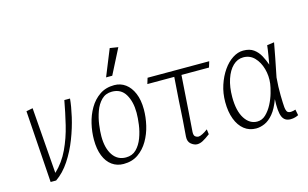

<svg xmlns="http://www.w3.org/2000/svg" viewBox="-85 -907 1831 1143"><g transform="rotate(-15 830.5 -335.0)"><path d="M105 0 75 -444 115 -452 146 -45Q198 -94 229.5 -161Q261 -228 279 -303Q297 -378 310 -450H345Q341 -404 326.5 -340.5Q312 -277 286.5 -211Q261 -145 224 -89Q187 -33 139 0Z M553 9Q513 9 482.5 -13Q452 -35 435.5 -76.5Q419 -118 419 -176Q419 -224 430.5 -273.5Q442 -323 466.5 -365Q491 -407 529 -433Q567 -459 619 -459Q658 -459 688 -437Q718 -415 735.5 -373.5Q753 -332 753 -274Q753 -226 741.5 -176.5Q730 -127 705.5 -85Q681 -43 643.5 -17Q606 9 553 9ZM577 -25Q616 -25 641 -50Q666 -75 680.5 -113.5Q695 -152 700.5 -193Q706 -234 706 -266Q706 -334 679 -379.5Q652 -425 596 -425Q557 -425 531.5 -399.5Q506 -374 492 -335Q478 -296 472.5 -255Q467 -214 467 -184Q467 -111 496 -68Q525 -25 577 -25ZM585 -516 651 -679 702 -671 623 -516Z M1007 9Q989 9 970 -6Q951 -21 953 -52Q958 -113 960.5 -151Q963 -189 964.5 -215Q966 -241 967.5 -267Q969 -293 972 -331Q975 -369 979 -430L1024 -440Q1020 -378 1015.5 -316.5Q1011 -255 1007 -193Q1003 -131 998 -69Q997 -47 1006.5 -40Q1016 -33 1026 -33Q1035 -33 1051 -41Q1067 -49 1084 -62L1088 -31Q1060 -10 1042 -0.5Q1024 9 1007 9ZM812 -414 823 -450H1203L1192 -414Z M1370 9Q1328 9 1297 -15.5Q1266 -40 1249 -85Q1232 -130 1232 -190Q1232 -245 1248 -293.5Q1264 -342 1290 -379.5Q1316 -417 1348.5 -438Q1381 -459 1414 -459Q1454 -459 1478.5 -441Q1503 -423 1518 -395Q1533 -367 1543 -338Q1546 -355 1552 -390Q1558 -425 1561 -453L1605 -459Q1598 -421 1588 -368.5Q1578 -316 1565 -253Q1560 -195 1561 -143.5Q1562 -92 1564 -70Q1565 -56 1570.5 -44.5Q1576 -33 1595 -33Q1600 -33 1610 -35Q1620 -37 1624 -39L1631 -3Q1624 1 1611 5Q1598 9 1582 9Q1545 9 1531.5 -23Q1518 -55 1522 -131Q1502 -76 1476.5 -45.5Q1451 -15 1423.5 -3Q1396 9 1370 9ZM1387 -29Q1417 -29 1440 -51Q1463 -73 1480 -105.5Q1497 -138 1506.5 -171.5Q1516 -205 1519 -227Q1525 -274 1512.5 -318.5Q1500 -363 1472.5 -391.5Q1445 -420 1404 -420Q1368 -420 1340 -393Q1312 -366 1296 -318Q1280 -270 1280 -208Q1280 -123 1310 -76Q1340 -29 1387 -29Z"/></g></svg>

Font: Ancizar Sans Thin
Style: Italic
Weight: 100
Italic angle: -4°
Designer: Cesar Puertas, Viviana Monsalve, Julian Moncada, Julian Prieto, Jose Castro, Mariel Hernandez, Felipe Aragon, Sara Alarc
Version: Version 8.100